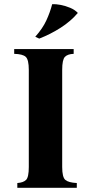

<svg xmlns="http://www.w3.org/2000/svg" viewBox="-20 -900 436 920"><path d="M63 0V-23Q92 -25 105 -38Q118 -51 118 -100V-565Q118 -614 103.5 -627.5Q89 -641 48 -642V-665H333V-642Q304 -641 291 -627.5Q278 -614 278 -565V-100Q278 -51 293 -38Q308 -25 348 -23V0ZM230 -880Q247 -881 270.5 -876.5Q294 -872 316.5 -862.5Q339 -853 353 -838Q319 -798 270.5 -767Q222 -736 168 -715L149 -724Q184 -763 202 -802Q220 -841 230 -880Z"/></svg>

Font: Bona Nova SC
Style: Bold
Weight: 700
Designer: Mateusz Machalski
Foundry: Capitalics
Version: Version 4.001; ttfautohint (v1.8.4.7-5d5b)